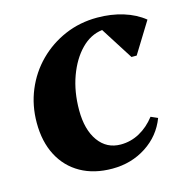

<svg xmlns="http://www.w3.org/2000/svg" viewBox="-106 -808 903 925"><g transform="rotate(-15 345.5 -345.0)"><path d="M343 16Q252 16 185.5 -21.5Q119 -59 83 -128Q47 -197 47 -291Q47 -378 78.5 -453.5Q110 -529 166.5 -585.5Q223 -642 297.5 -674Q372 -706 459 -706Q528 -706 588 -687.5Q648 -669 691 -634L596 -480H570L467 -642Q408 -635 361.5 -587.5Q315 -540 287.5 -464.5Q260 -389 260 -297Q260 -200 301 -143Q342 -86 412 -86Q462 -86 506 -110Q550 -134 584 -178L618 -163Q587 -81 512.5 -32.5Q438 16 343 16Z"/></g></svg>

Font: Platypi ExtraBold
Style: Italic
Weight: 800
Italic angle: -13°
Designer: David Sargent
Foundry: Bolt Cutter Type
Version: Version 1.200; ttfautohint (v1.8.4.7-5d5b)